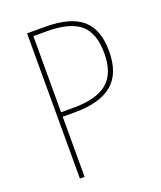

<svg xmlns="http://www.w3.org/2000/svg" viewBox="-128 -764 711 846"><g transform="rotate(-20 227.0 -340.5)"><path d="M413 -484Q413 -379 354.5 -330.5Q296 -282 180 -282H122V0H100V-681H183Q303 -681 358 -633.5Q413 -586 413 -484ZM390 -483Q390 -577 341.5 -618.5Q293 -660 183 -660H122V-303H182Q287 -303 338.5 -345Q390 -387 390 -483Z"/></g></svg>

Font: Fira Sans Extra Condensed Thin
Style: Regular
Weight: 250
Width: 1
Designer: Carrois Corporate & Edenspiekermann AG
Foundry: Carrois Corporate GbR & Edenspiekermann AG
Version: Version 4.203